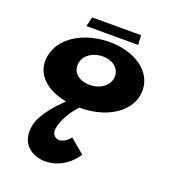

<svg xmlns="http://www.w3.org/2000/svg" viewBox="-162 -655 1067 1177"><g transform="rotate(20 371.5 -66.0)"><path d="M236 -530 221 -468H559L555 -530ZM253 -239C262 -293 318 -328 380 -328C442 -328 491 -293 491 -239C491 -181 437 -136 363 -136C286 -136 243 -181 253 -239ZM66 -239C29 -122 102 -20 262 9C221 48 134 137 118 216C91 348 189 398 265 398C399 398 467 282 467 282L373 203C373 203 343 246 301 246C278 246 254 226 258 190C270 99 351 17 351 17C561 17 697 -101 678 -239C662 -355 536 -425 390 -425C241 -425 102 -355 66 -239Z"/></g></svg>

Font: Hussar Milosc
Style: Bold
Weight: 700
Foundry: Cannot Into Space Fonts
Version: Version 1.02